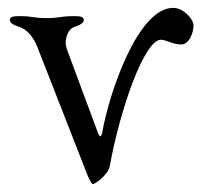

<svg xmlns="http://www.w3.org/2000/svg" viewBox="-20 -446 512 488"><path d="M259 -24C287 -176 348 -345 389 -345C402 -345 419 -333 441 -333C462 -333 472 -366 472 -381C472 -397 447 -426 420 -426C331 -426 258 -212 240 -110C237 -95 233 -97 228 -111L154 -310C151 -318 147 -328 147 -337C147 -356 156 -374 170 -378C181 -382 193 -386 193 -396C193 -404 180 -405 173 -405H170C131 -405 133 -400 98 -400C63 -400 67 -405 28 -405H25C18 -405 5 -404 5 -396C5 -386 17 -382 28 -378C48 -372 64 -353 74 -329L196 -17C199 -8 211 22 216 22C221 22 255 -1 259 -24Z"/></svg>

Font: EB Garamond 12
Style: Regular
Weight: 400
Version: Version 0.016+